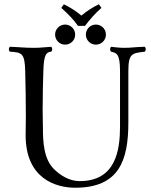

<svg xmlns="http://www.w3.org/2000/svg" viewBox="-20 -869 708 899"><path d="M181 -269C181 -291 180 -312 180 -331C180 -350 179 -368 180 -383C180 -433 181 -475 183 -536C185 -619 199 -625 220 -627C226 -633 226 -644 220 -650C200 -649 171 -645 140 -645C95 -645 63 -649 26 -650C20 -644 20 -633 26 -627C83 -624 96 -619 98 -536C100 -453 101 -404 101 -321C101 -278 100 -269 100 -236C100 -32 242 10 332 10C537 10 581 -117 581 -295V-536C581 -619 598 -620 658 -627C664 -633 664 -644 658 -650C609 -649 598 -645 561 -645C537 -645 509 -649 500 -650C494 -644 494 -633 500 -627C525 -621 542 -619 542 -536V-277C542 -165 522 -21 353 -21C305 -21 264 -47 234 -76C185 -123 181 -204 181 -269ZM345 -748H378C401 -778 425 -806 455 -832L443 -849C414 -835 389 -819 361 -796C335 -818 309 -834 279 -849L267 -832C295 -807 322 -781 345 -748ZM238 -707C238 -681 259 -660 285 -660C311 -660 332 -681 332 -707C332 -733 311 -754 285 -754C259 -754 238 -733 238 -707ZM382 -707C382 -681 403 -660 429 -660C455 -660 476 -681 476 -707C476 -733 455 -754 429 -754C403 -754 382 -733 382 -707Z"/></svg>

Font: Libertinus Serif Display
Style: Regular
Weight: 400
Designer: Philipp H. Poll, Khaled Hosny
Foundry: Caleb Maclennan
Version: Version 7.050;RELEASE